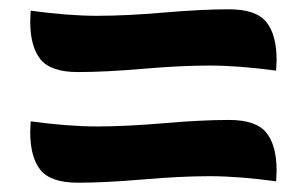

<svg xmlns="http://www.w3.org/2000/svg" viewBox="-20 -563 660 413"><path d="M575 -434Q575 -430 574.5 -422.5Q574 -415 574 -411Q493 -422 431 -422Q369 -422 287.5 -415Q206 -408 147.5 -408Q89 -408 67 -435.5Q45 -463 45 -517Q45 -521 45.5 -528.5Q46 -536 46 -540Q127 -529 189 -529Q251 -529 332.5 -536Q414 -543 472.5 -543Q531 -543 553 -515.5Q575 -488 575 -434ZM575 -196Q575 -192 574.5 -184.5Q574 -177 574 -173Q493 -184 431 -184Q369 -184 287.5 -177Q206 -170 147.5 -170Q89 -170 67 -197.5Q45 -225 45 -279Q45 -283 45.5 -290.5Q46 -298 46 -302Q127 -291 189 -291Q251 -291 332.5 -298Q414 -305 472.5 -305Q531 -305 553 -277.5Q575 -250 575 -196Z"/></svg>

Font: Merienda One
Style: Regular
Weight: 400
Designer: Eduardo Rodriguez Tunni
Foundry: Eduardo Rodriguez Tunni
Version: Version 1.001